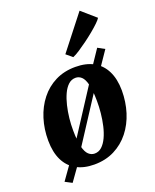

<svg xmlns="http://www.w3.org/2000/svg" viewBox="-170 -971 921 1138"><g transform="rotate(-20 291.0 -401.5)"><path d="M86.5 71.5 43.5 49 115.5 -52.5 152.5 -97.5 414.5 -501.5 434.5 -538.5 497 -631.5 540 -608 476 -514 444.5 -476 181.5 -71 156 -26ZM335.5 -569Q403 -569 450 -543.2Q497 -517.5 522.2 -467.2Q547.5 -417 548 -344Q548 -271.5 527.8 -207Q507.5 -142.5 468.5 -93Q429.5 -43.5 373.2 -15Q317 13.5 245.5 13.5Q179.5 13.5 132.8 -12.5Q86 -38.5 61.2 -89Q36.5 -139.5 36 -212.5Q35.5 -285.5 55.8 -350Q76 -414.5 114.8 -463.8Q153.5 -513 209.2 -541Q265 -569 335.5 -569ZM315 -508Q289 -508 269.2 -489.8Q249.5 -471.5 235.5 -441Q221.5 -410.5 212.5 -372.8Q203.5 -335 199.2 -295.2Q195 -255.5 195.5 -219.5Q196 -153 205.5 -115.2Q215 -77.5 231.8 -62.2Q248.5 -47 269.5 -47Q295.5 -47 315 -65Q334.5 -83 348.8 -113.5Q363 -144 371.8 -182Q380.5 -220 384.5 -260Q388.5 -300 388 -336.5Q387.5 -403.5 378 -440.8Q368.5 -478 352.2 -493Q336 -508 315 -508ZM306.5 -659.5 474 -873.5 562.5 -796.5Q557 -786.5 538.8 -768.8Q520.5 -751 494.8 -729.8Q469 -708.5 441 -688Q413 -667.5 387.8 -651Q362.5 -634.5 345 -627.5Z"/></g></svg>

Font: Merriweather ExtraBold
Style: Italic
Weight: 800
Italic angle: -7.8°
Version: Version 2.101